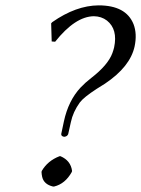

<svg xmlns="http://www.w3.org/2000/svg" viewBox="-20 -679 521 709"><path d="M326.7 -619.1Q257.8 -618.2 183.6 -524.9L170.9 -525.9L168.9 -592.8L172.9 -597.2Q260.7 -658.7 344.2 -659.2Q445.3 -659.2 473.1 -589.8Q486.8 -554.2 477.1 -507.8Q460.9 -432.6 367.7 -370.1Q356 -362.3 337.4 -351.1Q289.1 -319.8 274.9 -300.8Q249.5 -265.6 241.7 -228L231.9 -184.1Q228.5 -174.8 216.8 -173.8Q205.6 -175.8 206.1 -184.1L215.8 -230Q232.4 -307.6 277.8 -356Q295.4 -374.5 316.9 -391.1Q378.9 -439 395 -482.9Q398.9 -493.7 401.4 -503.9Q415.5 -570.8 375 -603Q354.5 -618.7 326.7 -619.1ZM133.3 -43.9 134.3 -47.9Q156.2 -85.4 199.7 -102.1H203.6Q241.2 -85.9 246.1 -47.9L245.1 -43.9Q220.7 0 179.7 9.8H175.8Q142.1 2 135.7 -25.9Q133.8 -34.2 133.3 -43.9Z"/></svg>

Font: Linux Biolinum Slanted O
Style: Slanted
Weight: 400
Designer: Philipp H. Poll
Foundry: Philipp H. Poll
Version: Version 1.0.4